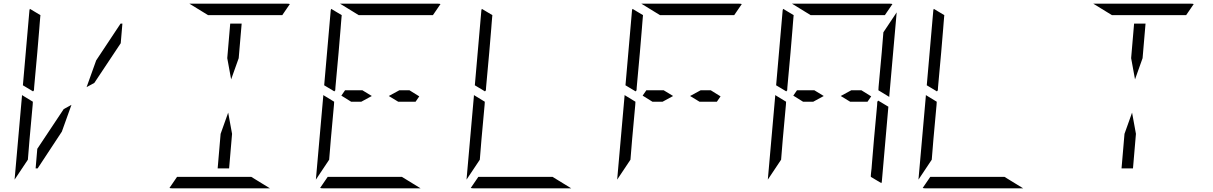

<svg xmlns="http://www.w3.org/2000/svg" viewBox="-20 -1020 6568 1040"><path d="M367 -452 315 -307 184 -108H173L182 -214L325 -429ZM104 -558 139 -959Q139 -966 142 -972L199 -938L198 -928L195 -892L193 -866L182 -735L165 -548L164 -531L159 -525ZM140 -265 131 -155 59 -47 99 -500V-505L158 -469L157 -452ZM449 -548 501 -693 633 -892H643L634 -786L491 -571Z M1237 -295 1221 -108H1159L1175 -295L1216 -410ZM1107 -938 1006 -1000H1268H1536Q1546 -1000 1550 -998L1509 -938H1479H1293H1231ZM1341 -62 1442 0H1180H912Q902 0 898 -2L939 -62H969H1155H1217ZM1211 -705 1227 -892H1289L1273 -705L1232 -590Z M1736 -558 1771 -959Q1771 -966 1774 -972L1831 -938L1830 -928L1827 -892L1825 -866L1814 -735L1797 -548L1796 -531L1791 -525ZM1772 -265 1763 -155 1691 -47 1731 -500V-505L1790 -469L1789 -452ZM1882 -469 1829 -502 1849 -531H1943L1994 -500L1937 -469ZM1923 -938 1822 -1000H2084H2352Q2362 -1000 2366 -998L2325 -938H2295H2109H2047ZM2157 -62 2258 0H1996H1728Q1718 0 1714 -2L1755 -62H1785H1971H2033ZM2143 -531H2198L2251 -498L2231 -469H2137L2086 -500Z M2552 -558 2587 -959Q2587 -966 2590 -972L2647 -938L2646 -928L2643 -892L2641 -866L2630 -735L2613 -548L2612 -531L2607 -525ZM2588 -265 2579 -155 2507 -47 2547 -500V-505L2606 -469L2605 -452ZM2973 -62 3074 0H2812H2544Q2534 0 2530 -2L2571 -62H2601H2787H2849Z M3368 -558 3403 -959Q3403 -966 3406 -972L3463 -938L3462 -928L3459 -892L3457 -866L3446 -735L3429 -548L3428 -531L3423 -525ZM3404 -265 3395 -155 3323 -47 3363 -500V-505L3422 -469L3421 -452ZM3514 -469 3461 -502 3481 -531H3575L3626 -500L3569 -469ZM3555 -938 3454 -1000H3716H3984Q3994 -1000 3998 -998L3957 -938H3927H3741H3679ZM3775 -531H3830L3883 -498L3863 -469H3769L3718 -500Z M4184 -558 4219 -959Q4219 -966 4222 -972L4279 -938L4278 -928L4275 -892L4273 -866L4262 -735L4245 -548L4244 -531L4239 -525ZM4737 -475 4792 -442 4757 -41Q4757 -34 4754 -28L4697 -62V-70L4698 -82L4701 -108L4703 -134L4714 -265L4731 -450L4732 -469ZM4220 -265 4211 -155 4139 -47 4179 -500V-505L4238 -469L4237 -452ZM4330 -469 4277 -502 4297 -531H4391L4442 -500L4385 -469ZM4371 -938 4270 -1000H4532H4800Q4810 -1000 4814 -998L4773 -938H4743H4557H4495ZM4837 -953 4797 -500V-495L4738 -531L4739 -550L4756 -735L4765 -845ZM4591 -531H4646L4699 -498L4679 -469H4585L4534 -500Z M5000 -558 5035 -959Q5035 -966 5038 -972L5095 -938L5094 -928L5091 -892L5089 -866L5078 -735L5061 -548L5060 -531L5055 -525ZM5036 -265 5027 -155 4955 -47 4995 -500V-505L5054 -469L5053 -452ZM5421 -62 5522 0H5260H4992Q4982 0 4978 -2L5019 -62H5049H5235H5297Z M6133 -295 6117 -108H6055L6071 -295L6112 -410ZM6003 -938 5902 -1000H6164H6432Q6442 -1000 6446 -998L6405 -938H6375H6189H6127ZM6107 -705 6123 -892H6185L6169 -705L6128 -590Z"/></svg>

Font: DSEG14 Modern Mini
Style: Light Italic
Weight: 300
Italic angle: -5°
Designer: Keshikan(Twitter:@keshinomi_88pro)
Version: Version 0.46